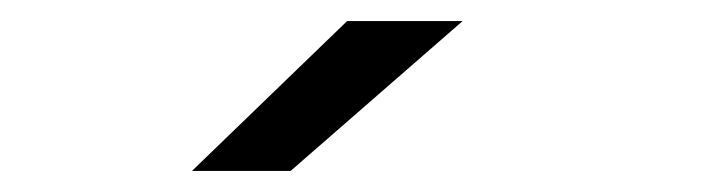

<svg xmlns="http://www.w3.org/2000/svg" viewBox="-20 -726 690 182"><path d="M255.5 -564H162L309 -706H418.5Z"/></svg>

Font: Trispace Thin
Style: Regular
Weight: 400
Version: Version 1.210